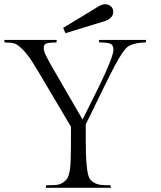

<svg xmlns="http://www.w3.org/2000/svg" viewBox="-23 -889 764 909"><path d="M383 -226Q383 -78 400 -46Q406 -34 421 -25Q436 -16 453 -14Q470 -12 500 -12L502 0H194L196 -12Q226 -12 243.5 -13.5Q261 -15 275.5 -25Q290 -35 296.5 -46Q303 -57 308 -85Q313 -119 313 -226V-289L201 -478Q154 -558 131 -594.5Q108 -631 84 -655Q60 -679 44.5 -683.5Q29 -688 -1 -688L-3 -700H246L244 -688Q211 -688 197.5 -683.5Q184 -679 184 -663Q184 -645 196.5 -622Q209 -599 213 -591Q217 -583 226 -567.5Q235 -552 241 -542Q268 -494 278 -478L368 -323L445 -478Q514 -620 514 -654Q514 -676 499.5 -682Q485 -688 447 -688L445 -700H669L667 -688Q620 -688 588 -672Q564 -660 520 -577Q503 -545 470 -478L383 -300ZM439 -856Q459 -869 474.5 -869Q490 -869 501.5 -859.5Q513 -850 513 -834Q513 -801 470 -788L287 -732L276 -757Z"/></svg>

Font: Gilda Display
Style: Regular
Weight: 400
Designer: Eduardo Rodriguez Tunni
Foundry: Eduardo Rodriguez Tunni
Version: Version 1.001